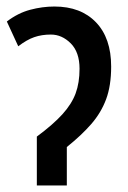

<svg xmlns="http://www.w3.org/2000/svg" viewBox="-20 -569 392 589"><path d="M147 -549Q228 -549 274.5 -500.5Q321 -452 321 -365Q321 -306 305.5 -264.5Q290 -223 260 -188.5Q230 -154 185 -118V0H93V-150Q143 -187 171.5 -218.5Q200 -250 212 -282.5Q224 -315 224 -358Q224 -409 197 -436Q170 -463 136 -463Q108 -463 85 -455Q62 -447 36 -427L1 -503Q35 -529 72.5 -539Q110 -549 147 -549Z"/></svg>

Font: Noto Sans ExtraCondensed Medium
Style: Regular
Weight: 500
Width: 2
Designer: Monotype Design Team
Foundry: Monotype Imaging Inc.
Version: Version 2.013; ttfautohint (v1.8.4.7-5d5b)